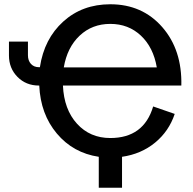

<svg xmlns="http://www.w3.org/2000/svg" viewBox="-20 -730 907 900"><path d="M162 -329Q102 -329 62 -369.5Q22 -410 22 -470V-535H111V-471Q111 -446 125 -430.5Q139 -415 163 -415H167Q187 -548 276.5 -629Q366 -710 497 -710Q647 -710 740.5 -603Q834 -496 830 -329H275Q280 -217 341 -150Q402 -83 497 -83Q654 -83 698 -231L799 -196Q772 -115 707 -61.5Q642 -8 552 5V150H443V5Q323 -13 246.5 -104Q170 -195 164 -329ZM279 -414H715Q699 -508 640.5 -563Q582 -618 497 -618Q412 -618 353.5 -563Q295 -508 279 -414Z"/></svg>

Font: LT Superior Semi-bold
Style: Regular
Weight: 600
Designer: Daniel Lyons
Foundry: LyonsType
Version: Version 1.0